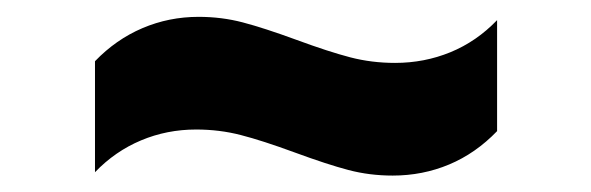

<svg xmlns="http://www.w3.org/2000/svg" viewBox="-20 -394 702 228"><path d="M215.8 -374Q243.2 -374 268.3 -367.4Q293.5 -360.8 332 -346.7Q370.6 -332.5 396 -325.9Q421.4 -319.3 449.2 -319.3Q483.9 -319.3 514.9 -332Q545.9 -344.7 570.3 -370.1V-238.3Q544.9 -211.9 513.4 -198.7Q481.9 -185.5 446.3 -185.5Q418.9 -185.5 393.8 -192.1Q368.7 -198.7 330.1 -212.9Q291.5 -227.1 266.1 -233.6Q240.7 -240.2 212.9 -240.2Q178.2 -240.2 147.5 -227.3Q116.7 -214.4 92.8 -189.5V-321.3Q117.7 -347.2 149.2 -360.6Q180.7 -374 215.8 -374Z"/></svg>

Font: Pretendard JP ExtraBold
Style: Regular
Weight: 800
Designer: Base glyphs from Inter by Rasmus Andersson; Hangeul glyphs from Noto Sans CJK(Source Han Sans) by Jang Soo-young and Kan
Foundry: Kil Hyung-jin
Version: Version 1.309